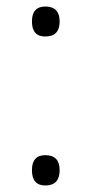

<svg xmlns="http://www.w3.org/2000/svg" viewBox="-20 -559 279 589"><path d="M78 -493Q78 -539 119 -539Q163 -539 163 -493Q163 -447 119 -447Q78 -447 78 -493ZM78 -37Q78 -83 119 -83Q163 -83 163 -37Q163 10 119 10Q78 10 78 -37Z"/></svg>

Font: Noto Sans Thai Looped UI Narrow Light
Style: Regular
Weight: 300
Width: 4
Designer: Cadson Demak Team
Foundry: Cadson Demak Co., Ltd.
Version: Version 1.000